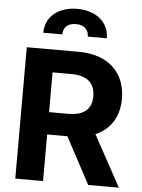

<svg xmlns="http://www.w3.org/2000/svg" viewBox="-62 -1010 781 1059"><g transform="rotate(5 328.0 -481.0)"><path d="M63.2 0H217V-257.8H329.2L467 0H636.7L482.2 -282.7C565 -318.2 610.8 -390.3 610.8 -489.7C610.8 -634.2 515.3 -727.3 350.1 -727.3H63.2ZM217 -381.4V-601.6H320.7C409.4 -601.6 452.4 -562.1 452.4 -489.7C452.4 -417.6 409.4 -381.4 321.4 -381.4ZM147 -815H252.5C252.1 -847.7 271.3 -878.2 322.8 -878.2C373.2 -878.2 393.1 -848 393.5 -815H498.9C498.6 -900.9 430.4 -962.4 322.8 -962.4C214.5 -962.4 146.7 -900.9 147 -815Z"/></g></svg>

Font: Karasuma Gothic
Style: Bold
Weight: 700
Designer: Rasmus Andersson / Ryoko Nishizuka
Foundry: Genbu
Version: Version 1.00